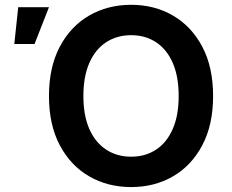

<svg xmlns="http://www.w3.org/2000/svg" viewBox="-20 -757 951 787"><path d="M517.6 9.8Q421.4 9.8 345.2 -34.4Q269 -78.6 224.9 -162.1Q180.7 -245.6 180.7 -363.3Q180.7 -481.4 224.9 -565.2Q269 -648.9 345.2 -693.1Q421.4 -737.3 517.6 -737.3Q613.3 -737.3 689.2 -693.1Q765.1 -648.9 809.3 -565.2Q853.5 -481.4 853.5 -363.3Q853.5 -245.6 809.3 -161.9Q765.1 -78.1 689.2 -34.2Q613.3 9.8 517.6 9.8ZM517.6 -114.7Q575.2 -114.7 619.1 -143.3Q663.1 -171.9 687.7 -227.5Q712.4 -283.2 712.4 -363.3Q712.4 -444.3 687.7 -500Q663.1 -555.7 619.1 -584.2Q575.2 -612.8 517.6 -612.8Q459.5 -612.8 415.3 -584Q371.1 -555.2 346.4 -499.5Q321.8 -443.8 321.8 -363.3Q321.8 -283.2 346.4 -227.8Q371.1 -172.4 415.3 -143.6Q459.5 -114.7 517.6 -114.7ZM38.6 -576.7 54.7 -727.5H180.7L121.6 -576.7Z"/></svg>

Font: Inter Cardless
Style: Bold
Weight: 700
Designer: Rasmus Andersson
Foundry: rsms
Version: Version 4.001;git-9221beed3